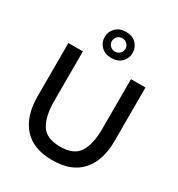

<svg xmlns="http://www.w3.org/2000/svg" viewBox="-220 -1094 1162 1251"><g transform="rotate(30 360.5 -468.5)"><path d="M71 -298V-700H180V-327Q180 -214 218 -151Q256 -88 361 -88Q466 -88 504 -151Q542 -214 542 -327V-700H651V-298Q651 -151 578 -68.5Q505 14 361 14Q217 14 144 -68.5Q71 -151 71 -298ZM256 -853Q256 -893 284.5 -922Q313 -951 361 -951Q410 -951 438 -922.5Q466 -894 466 -853Q466 -812 438 -783.5Q410 -755 361 -755Q313 -755 284.5 -783.5Q256 -812 256 -853ZM412 -853Q412 -874 397 -888.5Q382 -903 361 -903Q340 -903 325 -888.5Q310 -874 310 -853Q310 -831 325 -817Q340 -803 361 -803Q382 -803 397 -817Q412 -831 412 -853Z"/></g></svg>

Font: Cabin Medium
Style: Regular
Weight: 500
Designer: Pablo Impallari
Foundry: Pablo Impallari. http://www.impallari.com Igino Marini. http://www.ikern.com
Version: Version 2.001